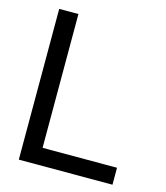

<svg xmlns="http://www.w3.org/2000/svg" viewBox="-109 -813 775 897"><g transform="rotate(15 278.0 -364.5)"><path d="M159 -729V-82H519V0H66V-729Z"/></g></svg>

Font: Ekushey Lal Sabuj Normal
Style: Regular
Weight: 400
Designer: Al Mamun Sumon
Foundry: Al Mamun Sumon
Version: Version 1.0